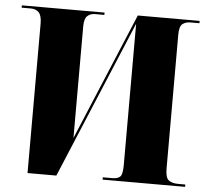

<svg xmlns="http://www.w3.org/2000/svg" viewBox="-51 -769 890 823"><g transform="rotate(5 393.5 -357.0)"><path d="M97 -643Q97 -677 84.5 -690.5Q72 -704 51 -704H10V-714H366V-704H325Q306 -704 293 -692Q280 -680 280 -647V-167L509 -714H775V-704H735Q717 -704 703 -694Q689 -684 689 -647V-71Q689 -31 704 -20.5Q719 -10 744 -10H775V0H420V-10H460Q485 -10 495 -20.5Q505 -31 505 -71V-678L221 0H97Z"/></g></svg>

Font: Noto Serif Display SemiCondensed Black
Style: Regular
Weight: 900
Width: 4
Designer: Monotype Design Team
Foundry: Monotype Imaging Inc.
Version: Version 2.009